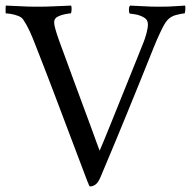

<svg xmlns="http://www.w3.org/2000/svg" viewBox="-27 -666 684 688"><path d="M107 -642Q139 -642 169 -643.5Q199 -645 228 -646Q230 -642 229.5 -630.5Q229 -619 226 -618Q222 -618 207.5 -615.5Q193 -613 180 -606.5Q167 -600 167 -586Q167 -570 185 -520Q193 -498 206.5 -461.5Q220 -425 236 -381Q252 -337 268.5 -293Q285 -249 298.5 -212Q312 -175 320.5 -151.5Q329 -128 330 -126Q332 -130 343 -156.5Q354 -183 370.5 -224Q387 -265 407 -314.5Q427 -364 447.5 -415Q468 -466 486 -511Q493 -528 498 -547Q503 -566 503 -579Q503 -595 489.5 -603Q476 -611 460.5 -614Q445 -617 439 -617Q435 -619 435 -630.5Q435 -642 439 -646Q466 -645 490 -643.5Q514 -642 541 -642Q564 -642 577.5 -642.5Q591 -643 604 -644Q617 -645 636 -646Q638 -642 637 -630Q636 -618 634 -618Q628 -618 606.5 -613Q585 -608 572 -593Q563 -583 548.5 -552.5Q534 -522 523 -494Q496 -427 473.5 -371Q451 -315 429.5 -263Q408 -211 385 -155Q362 -99 333 -31Q325 -12 315.5 -5Q306 2 296 2Q293 2 291 -4.5Q289 -11 287 -14Q254 -101 225.5 -176.5Q197 -252 167.5 -330Q138 -408 101 -502Q90 -531 79.5 -554Q69 -577 56 -596Q51 -604 38 -609Q25 -614 12.5 -616Q0 -618 -6 -618Q-7 -618 -7 -631.5Q-7 -645 -6 -646Q28 -645 50.5 -643.5Q73 -642 107 -642Z"/></svg>

Font: Amiri Quran
Style: Regular
Weight: 400
Designer: Khaled Hosny
Version: Version 0.117